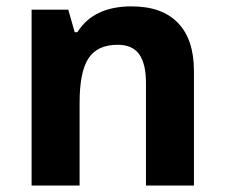

<svg xmlns="http://www.w3.org/2000/svg" viewBox="-20 -576 697 596"><path d="M388.2 -556.2Q483.4 -556.2 532.7 -504.6Q582 -453.1 582 -356V0H433.1V-318.8Q433.1 -377.9 412.1 -407.5Q391.1 -437 345.2 -437Q282.7 -437 254.9 -395.3Q227.1 -353.5 227.1 -256.8V0H78.1V-545.9H191.9L211.9 -476.1H220.2Q270.5 -556.2 388.2 -556.2Z"/></svg>

Font: NotoSans-Bold
Style: Bold
Weight: 700
Designer: Monotype Design team
Foundry: Monotype Imaging Inc.
Version: Version 1.04